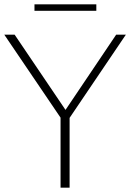

<svg xmlns="http://www.w3.org/2000/svg" viewBox="-41 -871 604 891"><path d="M543 -710 282 -324V0H240V-325L-21 -710H27L263 -361L498 -710ZM119 -851H406V-821H119Z"/></svg>

Font: Livvic ExtraLight
Style: Regular
Weight: 275
Designer: Jacques Le Bailly, Baron von Fonthausen
Version: Version 1.001; ttfautohint (v1.8.2)